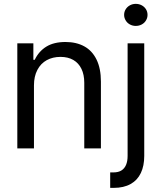

<svg xmlns="http://www.w3.org/2000/svg" viewBox="-20 -749 814 969"><path d="M151.4 0H67.4V-530.3H148.4V-447.3H155.3Q175.8 -490.2 213.9 -513.7Q252 -537.1 310.5 -537.1Q365.2 -537.1 405.3 -515.1Q445.3 -493.2 467.3 -448.2Q489.3 -403.3 489.3 -336.9V0H405.3V-331.1Q405.3 -372.1 391.1 -401.4Q377 -430.7 350.1 -446.3Q323.2 -461.9 285.2 -461.9Q246.1 -461.9 215.8 -445.3Q185.5 -428.7 168.5 -396Q151.4 -363.3 151.4 -318.4ZM708 -530.3V38.1Q708 87.9 690.9 124Q673.8 160.2 639.2 179.7Q604.5 199.2 553.7 199.2Q544.9 199.2 536.1 199.2V121.1Q544.9 121.1 552.7 121.1Q577.1 121.1 592.8 111.3Q608.4 101.6 616.2 83Q624 64.5 624 38.1V-530.3ZM606.4 -673.8Q606.4 -689.5 614.3 -702.1Q622.1 -714.8 635.7 -722.2Q649.4 -729.5 665 -729.5Q681.6 -729.5 695.3 -722.2Q709 -714.8 716.8 -702.1Q724.6 -689.5 724.6 -673.8Q724.6 -659.2 716.8 -646Q709 -632.8 695.3 -625.5Q681.6 -618.2 665 -618.2Q649.4 -618.2 635.7 -625.5Q622.1 -632.8 614.3 -646Q606.4 -659.2 606.4 -673.8Z"/></svg>

Font: Pretendard Std Variable
Style: Regular
Weight: 400
Designer: Base glyphs from Inter by Rasmus Andersson; Hangeul glyphs from Noto Sans CJK(Source Han Sans) by Jang Soo-young and Kan
Foundry: Kil Hyung-jin
Version: Version 1.309;Glyphs 3.2 (3225)